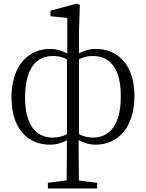

<svg xmlns="http://www.w3.org/2000/svg" viewBox="-20 -805 826 1087"><path d="M359 -46C337 -34 312 -26 280 -26C182 -26 122 -99 122 -253C122 -413 182 -488 280 -488C312 -488 337 -481 359 -469ZM427 -469C449 -481 473 -488 505 -488C604 -488 664 -416 664 -261C664 -101 604 -26 505 -26C473 -26 449 -34 427 -46ZM427 -622 432 -777 416 -785 266 -745V-713L361 -704V-502C336 -516 301 -528 263 -528C138 -528 45 -430 45 -253C45 -76 138 14 263 14C300 14 334 3 359 -11C359 88 358 155 357 216L251 230V262H530V230L427 217C426 156 425 90 425 -12C450 2 484 14 522 14C648 14 741 -84 741 -261C741 -438 648 -528 522 -528C485 -528 452 -517 427 -503Z"/></svg>

Font: Source Han Serif AKR9
Style: Regular
Weight: 400
Designer: Ryoko NISHIZUKA 西塚涼子 (kana & ideographs); Frank Grießhammer (Latin, Greek & Cyrillic); Sandoll Communications 산돌커뮤니케이션, 
Foundry: Adobe Systems Incorporated
Version: Version 1.005;hotconv 1.0.107;makeotfexe 2.5.65593